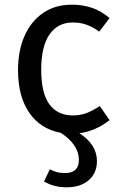

<svg xmlns="http://www.w3.org/2000/svg" viewBox="-20 -559 517 820"><path d="M448 -46Q388 1 319 10Q394 58 394 129Q394 180 359 210.5Q324 241 264 241Q210 241 168 216L193 164Q208 172 222.5 176Q237 180 258 180Q317 180 317 124Q317 92 297.5 62.5Q278 33 239 8Q153 -8 105 -77.5Q57 -147 57 -259Q57 -343 85 -406Q113 -469 164.5 -504Q216 -539 287 -539Q334 -539 373 -525.5Q412 -512 448 -482L404 -424Q376 -444 349.5 -453.5Q323 -463 291 -463Q227 -463 191.5 -412Q156 -361 156 -261Q156 -161 191 -113.5Q226 -66 291 -66Q322 -66 348 -75.5Q374 -85 406 -106Z"/></svg>

Font: Fira GO
Style: Regular
Weight: 400
Designer: Carrois Corporate
Foundry: Carrois Corporate GbR
Version: Version 0.300